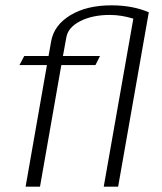

<svg xmlns="http://www.w3.org/2000/svg" viewBox="-20 -700 606 720"><path d="M156 -456H53L71 -490H162L172 -546Q183 -606 244 -643Q305 -680 398 -680Q477 -680 538 -654L423 0H369L480 -630Q435 -644 392 -644Q327 -644 281.5 -621Q236 -598 229 -561L216 -490H355L338 -456H210L130 0H76Z"/></svg>

Font: Fahkwang ExtraLight
Style: Italic
Weight: 275
Italic angle: -10°
Designer: Suppakit Chalermlarp | Katatrad Co.,Ltd.
Foundry: Cadson Demak Co.,Ltd.
Version: Version 1.000; ttfautohint (v1.6)